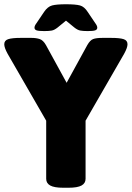

<svg xmlns="http://www.w3.org/2000/svg" viewBox="-30 -880 619 902"><path d="M267 2Q225 2 206 -8.5Q187 -19 187 -40V-313L6 -627Q-10 -656 -10 -672Q-10 -690 8.5 -696Q27 -702 67 -702H118Q140 -702 156.5 -696.5Q173 -691 186 -668L283 -491L380 -668Q393 -691 407.5 -696.5Q422 -702 451 -702H492Q533 -702 551 -696Q569 -690 569 -672Q569 -656 553 -627L372 -313V-40Q372 -19 353 -8.5Q334 2 292 2ZM178 -734Q151 -734 141.5 -737.5Q132 -741 132 -750Q132 -759 142 -772L177 -824Q194 -849 215 -854.5Q236 -860 280 -860Q325 -860 345.5 -854.5Q366 -849 382 -824L417 -772Q427 -759 427 -750Q427 -741 417.5 -737.5Q408 -734 382 -734Q360 -734 347 -736.5Q334 -739 319 -751L280 -783L241 -751Q226 -739 213.5 -736.5Q201 -734 178 -734Z"/></svg>

Font: Asap Black
Style: Regular
Weight: 900
Designer: Pablo Cosgaya
Foundry: Omnibus-Type
Version: Version 3.001; ttfautohint (v1.8.4.7-5d5b)